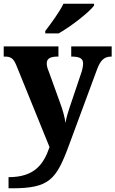

<svg xmlns="http://www.w3.org/2000/svg" viewBox="-21 -786 622 1035"><path d="M223 -619V-606H295C360 -642 461 -721 486 -756V-766H321C300 -721 252 -657 223 -619ZM25 169V229H44C244 229 282 183 350 -1L501 -409C520 -461 540 -480 577 -481H581V-536H363V-481H368C409 -480 427 -471 427 -443C427 -431 422 -405 417 -393L354 -206C347 -184 337 -155 332 -123C329 -150 317 -195 301 -237L241 -403C235 -417 231 -431 231 -444C231 -469 248 -481 290 -481H294V-536H-1V-481H4C36 -481 51 -473 67 -434L246 7C214 100 165 169 25 169Z"/></svg>

Font: Noto Serif Hentaigana Bold
Style: Regular
Weight: 700
Designer: Kazuhiro Yamada
Foundry: nipponia
Version: Version 1.000